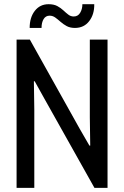

<svg xmlns="http://www.w3.org/2000/svg" viewBox="-20 -912 602 932"><path d="M60.5 0V-719.7H125L366.2 -288.1L414.1 -205.1H418L416 -342.8V-719.7H502V0H438.5L196.3 -431.6L148.4 -517.6H144.5L146.5 -379.9V0ZM124 -776.4Q124 -827.6 149.2 -859.6Q174.3 -891.6 215.8 -891.6Q241.2 -891.6 258.1 -882.6Q274.9 -873.5 287.4 -861.8Q299.8 -850.1 311.5 -841.1Q323.2 -832 337.9 -832Q358.4 -832 369.1 -849.9Q379.9 -867.7 379.9 -891.6H437.5Q438.5 -842.8 413.1 -809.6Q387.7 -776.4 343.8 -776.4Q320.3 -776.4 303.7 -785.4Q287.1 -794.4 273.9 -806.2Q260.7 -817.9 248.3 -826.9Q235.8 -835.9 220.7 -835.9Q201.7 -835.9 191.7 -819.3Q181.6 -802.7 181.6 -776.4Z"/></svg>

Font: Reddit Mono
Style: Regular
Weight: 400
Monospace: yes
Designer: Stephen Hutchings
Foundry: Reddit
Version: Version 1.014; ttfautohint (v1.8.4.7-5d5b)